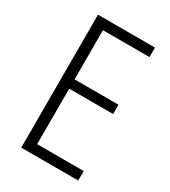

<svg xmlns="http://www.w3.org/2000/svg" viewBox="-176 -803 793 893"><g transform="rotate(30 220.0 -357.0)"><path d="M389 0V-51H139V-349H375V-399H139V-663H389V-714H83V0Z"/></g></svg>

Font: Noto Sans Gujarati Condensed Light
Style: Regular
Weight: 300
Width: 3
Designer: Jelle Bosma - Monotype Design Team, Universal Thirst
Foundry: Monotype Imaging Inc.
Version: Version 2.106